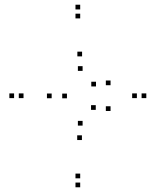

<svg xmlns="http://www.w3.org/2000/svg" viewBox="-20 -772 660 814"><path d="M330.2 -471.5V-491.5H310.2V-471.5ZM387 -405.5V-425.5H367V-405.5ZM448.7 -410.7V-430.7H428.7V-410.7ZM328 -533V-553H308V-533ZM199 -355.5V-375.5H179V-355.5ZM327.3 -178.3V-198.3H307.3V-178.3ZM448.7 -301.5V-321.5H428.7V-301.5ZM386 -306.2V-326.2H366V-306.2ZM330.2 -239.5V-259.5H310.2V-239.5ZM263.8 -355.2V-375.2H243.8V-355.2ZM320 -732V-752H300V-732ZM39.7 -356V-376H19.7V-356ZM320 22V2H300V22ZM600.3 -356V-376H580.3V-356ZM320 -16V-36H300V-16ZM79.7 -356V-376H59.7V-356ZM320 -694V-714H300V-694ZM560.3 -356V-376H540.3V-356Z"/></svg>

Font: Monaspace Radon Dots Var
Style: Regular
Weight: 400
Designer: Riley Cran and the Lettermatic Team
Version: Version 1.100 (Monaspace Radon Dots)